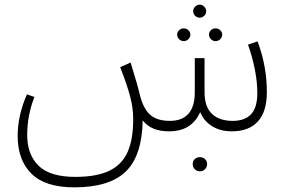

<svg xmlns="http://www.w3.org/2000/svg" viewBox="-20 -565 1235 826"><path d="M1128 -169Q1128 -84 1089 -42Q1050 0 978 0Q928 0 892.5 -22Q857 -44 841 -83Q825 -44 791.5 -22Q758 0 707 0Q630 0 594 -47Q591 106 520.5 173.5Q450 241 300 241Q174 241 115 182Q56 123 56 20Q56 -69 96 -159L128 -148Q97 -68 97 16Q97 100 146 148Q195 196 304 196Q395 196 449.5 170Q504 144 528.5 90Q553 36 553 -53Q553 -101 539.5 -151.5Q526 -202 497 -276L542 -296Q571 -203 584 -148Q599 -94 628 -69.5Q657 -45 711 -45Q764 -45 791 -76Q818 -107 818 -167V-315H860V-168Q860 -106 891.5 -75.5Q923 -45 981 -45Q1034 -45 1060.5 -74Q1087 -103 1087 -164Q1087 -258 1047 -373L1088 -387Q1128 -281 1128 -169ZM811 -517Q811 -528 819.5 -536.5Q828 -545 839 -545Q850 -545 858.5 -536.5Q867 -528 867 -517Q867 -505 858.5 -497Q850 -489 839 -489Q828 -489 819.5 -497Q811 -505 811 -517ZM742 -416Q742 -427 750.5 -435Q759 -443 771 -443Q782 -443 790.5 -435Q799 -427 799 -416Q799 -405 790.5 -396.5Q782 -388 771 -388Q759 -388 750.5 -396.5Q742 -405 742 -416ZM879 -416Q879 -427 887.5 -435Q896 -443 907 -443Q919 -443 927.5 -435Q936 -427 936 -416Q936 -405 927.5 -396.5Q919 -388 907 -388Q896 -388 887.5 -396.5Q879 -405 879 -416ZM809 141Q809 128 818 119.5Q827 111 840 111Q853 111 862 119.5Q871 128 871 141Q871 154 862 163Q853 172 840 172Q827 172 818 163Q809 154 809 141Z"/></svg>

Font: FiraGO ExtraLight
Style: Regular
Weight: 200
Designer: bBox Type
Foundry: bBox Type GmbH
Version: Version 1.001